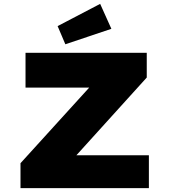

<svg xmlns="http://www.w3.org/2000/svg" viewBox="-20 -973 878 993"><path d="M86 0V-129L526 -613L620 -520H112V-700H739V-572L300 -87L206 -170H750V0ZM318 -744 278 -838 498 -953 556 -824Z"/></svg>

Font: Lexend Mega ExtraBold
Style: Regular
Weight: 800
Designer: Bonnie Shaver-Troup, Thomas Jockin
Foundry: Lexend
Version: Version 1.007